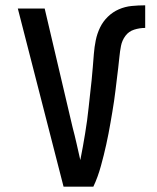

<svg xmlns="http://www.w3.org/2000/svg" viewBox="-20 -702 590 722"><path d="M331 0H219L47 -670H148L253 -223Q261 -193 268 -162Q275 -131 282 -100Q287 -125 291.5 -150Q296 -175 300 -199.5Q304 -224 307.5 -249Q311 -274 313.5 -299.5Q316 -325 319 -350Q322 -375 324.5 -400Q327 -425 329 -450Q331 -475 333 -500Q335 -525 340 -550Q345 -575 356 -598Q367 -621 385.5 -639Q404 -657 427 -667Q450 -677 475 -679.5Q500 -682 526 -682V-597Q505 -597 484.5 -590.5Q464 -584 451.5 -567Q439 -550 435 -529.5Q431 -509 429 -488Q427 -467 424.5 -446.5Q422 -426 419.5 -405.5Q417 -385 414.5 -364Q412 -343 409 -322.5Q406 -302 402.5 -281.5Q399 -261 395.5 -240.5Q392 -220 388 -199.5Q384 -179 379.5 -158.5Q375 -138 370 -118Q365 -98 359.5 -78Q354 -58 347 -38.5Q340 -19 331 0Z"/></svg>

Font: Lode Dark Term
Style: Bold
Weight: 700
Monospace: yes
Designer: Belleve Invis
Foundry: Belleve Invis
Version: Version 29.2.0